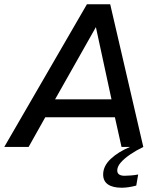

<svg xmlns="http://www.w3.org/2000/svg" viewBox="-37 -688 758 899"><path d="M-17 0 370 -668H479L634 0H532L501 -139H175L97 0ZM221 -223H485L412 -561ZM533 191Q491 191 468.5 175.5Q446 160 446 129Q446 89 482 55.5Q518 22 572 0H634Q601 16 573 35Q545 54 528.5 73Q512 92 512 110Q512 123 521 129Q530 135 546 135Q559 135 577 133.5Q595 132 610 129L601 181Q582 186 565 188.5Q548 191 533 191Z"/></svg>

Font: Gantari Medium
Style: Italic
Weight: 500
Italic angle: -10°
Designer: Anugrah Pasau
Foundry: Lafontype
Version: Version 1.000